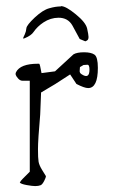

<svg xmlns="http://www.w3.org/2000/svg" viewBox="-20 -631 376 639"><path d="M57.8 -502.7Q56.8 -503.2 56.8 -505.2Q56.8 -505.2 57.8 -505.7Q57.8 -507.1 62.6 -516.9Q66.9 -526.2 67.8 -537Q68.7 -547.3 95.9 -572.9Q123 -598 144 -603.5Q164.5 -609.5 182 -609.6L183 -610.6Q199.1 -610.7 232 -583.6Q265.4 -556.5 270 -536Q274.5 -515.6 274.6 -508.2Q274.6 -500.4 271.2 -497.5Q267.4 -494.5 263.9 -493.5Q263.9 -493.5 245.3 -501.2Q245.3 -501.2 221.1 -545.9Q206.2 -572.2 174.5 -572Q148.1 -571.8 124.8 -556.5Q104.4 -543.1 91.3 -524Q84.1 -513.2 63.2 -504.2Q58.3 -502.3 57.8 -502.7ZM245.1 -394.5Q245.1 -388.2 251 -384.3Q277.8 -366.2 277.8 -399.4Q277.8 -416 270.5 -415.5Q270.5 -415.5 257.8 -414.6Q257.8 -414.6 246.1 -407.7Q246.1 -407.7 245.1 -394.5ZM213.4 -383.3 163.6 -351.1 116.7 -323.2 113.8 -250Q106.4 -165 106.4 -134.8Q106.4 -104.5 108.4 -92.8Q110.4 -81.1 120.1 -65.4Q129.9 -49.8 132.8 -44.9Q132.8 -40 127 -28.8Q120.6 -16.6 115.2 -14.6Q107.9 -11.7 97.2 -11.7Q87.9 -11.7 68.8 -15.1Q49.8 -18.6 45.9 -23.4Q48.8 -29.3 55.7 -36.1L79.1 -59.6V-362.3H54.7Q46.9 -362.3 40 -370.1Q33.2 -377.9 32.2 -382.3Q31.2 -386.7 33.2 -390.6Q47.4 -418.9 106.4 -418.9H110.4Q112.8 -418.9 118.2 -387.7L163.1 -393.6L224.6 -450.2Q236.3 -457 259.8 -457Q283.2 -457 294.4 -449.2Q305.7 -441.4 305.7 -405.3Q305.7 -337.9 273.4 -337.9Q260.7 -337.9 234.4 -351.6Z"/></svg>

Font: Drukaatie burti
Style: Thin
Weight: 100
Version: Version 0.14